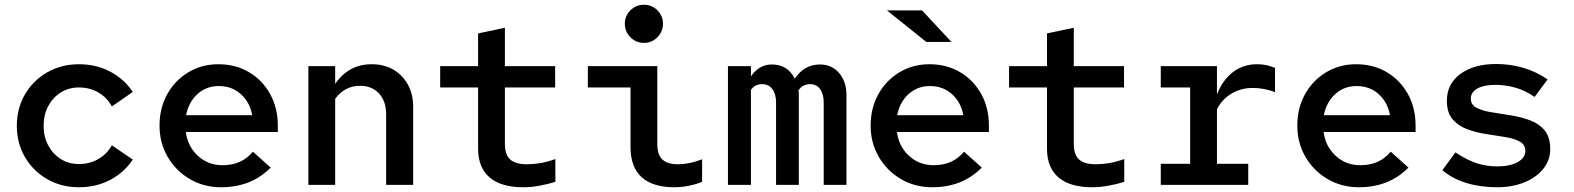

<svg xmlns="http://www.w3.org/2000/svg" viewBox="-20 -780 6640 810"><path d="M313 10Q239 10 179.5 -24Q120 -58 85.5 -117Q51 -176 51 -249Q51 -323 85.5 -382Q120 -441 179.5 -475Q239 -509 313 -509Q387 -509 446.5 -477Q506 -445 540 -392L452 -331Q432 -368 395.5 -389.5Q359 -411 313 -411Q270 -411 236.5 -390Q203 -369 183.5 -332.5Q164 -296 164 -249Q164 -203 183.5 -166.5Q203 -130 236.5 -109Q270 -88 313 -88Q359 -88 395.5 -109.5Q432 -131 452 -167L540 -107Q506 -54 446.5 -22Q387 10 313 10Z M913 10Q840 10 781 -24.5Q722 -59 687.5 -118Q653 -177 653 -250Q653 -324 685.5 -382.5Q718 -441 774.5 -475Q831 -509 901 -509Q974 -509 1030.5 -475.5Q1087 -442 1119.5 -383.5Q1152 -325 1152 -250V-223H764Q772 -162 815 -122.5Q858 -83 919 -83Q1000 -83 1047 -140L1122 -73Q1079 -30 1027 -10Q975 10 913 10ZM765 -294H1044Q1034 -349 996 -383Q958 -417 903 -417Q851 -417 813.5 -383.5Q776 -350 765 -294Z M1281 0V-501H1394V-426Q1451 -509 1548 -509Q1600 -509 1639 -486.5Q1678 -464 1700.5 -423.5Q1723 -383 1723 -330V0H1609V-298Q1609 -353 1579 -385.5Q1549 -418 1499 -418Q1434 -418 1394 -363V0Z M2188 10Q2094 10 2045.5 -31.5Q1997 -73 1997 -153V-411H1837V-501H1997V-639L2110 -663V-501H2322V-411H2110V-174Q2110 -127 2132.5 -107Q2155 -87 2203 -87Q2229 -87 2257.5 -91.5Q2286 -96 2323 -109V-13Q2292 -3 2256 3.5Q2220 10 2188 10Z M2697 -599Q2663 -599 2639.5 -623Q2616 -647 2616 -680Q2616 -713 2639.5 -736.5Q2663 -760 2697 -760Q2730 -760 2753.5 -736.5Q2777 -713 2777 -680Q2777 -647 2753.5 -623Q2730 -599 2697 -599ZM2825 10Q2734 10 2687 -32.5Q2640 -75 2640 -160V-411H2460V-501H2753V-172Q2753 -127 2774.5 -107Q2796 -87 2840 -87Q2864 -87 2888.5 -92Q2913 -97 2942 -108V-13Q2919 -3 2887 3.5Q2855 10 2825 10Z M3051 0V-501H3148V-458Q3183 -508 3236 -508Q3303 -508 3333 -448Q3373 -508 3439 -508Q3489 -508 3520 -472Q3551 -436 3551 -378V0H3455V-348Q3455 -383 3440 -404Q3425 -425 3397 -425Q3384 -425 3371.5 -419.5Q3359 -414 3348 -398Q3350 -392 3350 -386Q3350 -380 3350 -373V0H3254V-348Q3254 -383 3238.5 -404Q3223 -425 3195 -425Q3182 -425 3170.5 -420Q3159 -415 3148 -401V0Z M3913 10Q3840 10 3781 -24.5Q3722 -59 3687.5 -118Q3653 -177 3653 -250Q3653 -324 3685.5 -382.5Q3718 -441 3774.5 -475Q3831 -509 3901 -509Q3974 -509 4030.5 -475.5Q4087 -442 4119.5 -383.5Q4152 -325 4152 -250V-223H3764Q3772 -162 3815 -122.5Q3858 -83 3919 -83Q4000 -83 4047 -140L4122 -73Q4079 -30 4027 -10Q3975 10 3913 10ZM3765 -294H4044Q4034 -349 3996 -383Q3958 -417 3903 -417Q3851 -417 3813.5 -383.5Q3776 -350 3765 -294ZM3888 -603 3722 -736H3870L3994 -603Z M4588 10Q4494 10 4445.5 -31.5Q4397 -73 4397 -153V-411H4237V-501H4397V-639L4510 -663V-501H4722V-411H4510V-174Q4510 -127 4532.5 -107Q4555 -87 4603 -87Q4629 -87 4657.5 -91.5Q4686 -96 4723 -109V-13Q4692 -3 4656 3.5Q4620 10 4588 10Z M4877 0V-89H5001V-411H4877V-501H5114V-382Q5139 -444 5182.5 -476.5Q5226 -509 5282 -509Q5305 -509 5321 -505.5Q5337 -502 5359 -494V-391Q5337 -400 5312.5 -404.5Q5288 -409 5265 -409Q5216 -409 5176 -385.5Q5136 -362 5114 -319V-89H5246V0Z M5713 10Q5640 10 5581 -24.5Q5522 -59 5487.5 -118Q5453 -177 5453 -250Q5453 -324 5485.5 -382.5Q5518 -441 5574.5 -475Q5631 -509 5701 -509Q5774 -509 5830.5 -475.5Q5887 -442 5919.5 -383.5Q5952 -325 5952 -250V-223H5564Q5572 -162 5615 -122.5Q5658 -83 5719 -83Q5800 -83 5847 -140L5922 -73Q5879 -30 5827 -10Q5775 10 5713 10ZM5565 -294H5844Q5834 -349 5796 -383Q5758 -417 5703 -417Q5651 -417 5613.5 -383.5Q5576 -350 5565 -294Z M6296 10Q6226 10 6166.5 -8Q6107 -26 6065 -62L6120 -137Q6172 -103 6212.5 -90.5Q6253 -78 6295 -78Q6350 -78 6382.5 -96Q6415 -114 6415 -143Q6415 -170 6391 -183Q6367 -196 6329.5 -202Q6292 -208 6249.5 -214.5Q6207 -221 6169.5 -235Q6132 -249 6108 -277Q6084 -305 6084 -355Q6084 -427 6141.5 -468.5Q6199 -510 6292 -510Q6350 -510 6404.5 -494.5Q6459 -479 6509 -445L6454 -371Q6414 -399 6372 -410.5Q6330 -422 6289 -422Q6240 -422 6212.5 -406.5Q6185 -391 6185 -364Q6185 -338 6209 -325.5Q6233 -313 6271.5 -306.5Q6310 -300 6352.5 -293.5Q6395 -287 6433.5 -273Q6472 -259 6496 -230.5Q6520 -202 6520 -151Q6520 -104 6490.5 -67.5Q6461 -31 6410.5 -10.5Q6360 10 6296 10Z"/></svg>

Font: Red Hat Mono Medium
Style: Regular
Weight: 500
Monospace: yes
Designer: Pentagram, MCKL
Foundry: Pentagram, MCKL
Version: Version 1.023; ttfautohint (v1.8.3)